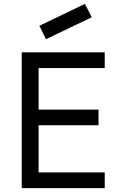

<svg xmlns="http://www.w3.org/2000/svg" viewBox="-20 -970 620 990"><path d="M92 -700H520V-619H179V-405H488V-324H179V-81H520V0H92ZM183 -837 418 -950 453 -881 217 -768Z"/></svg>

Font: NT Somic
Style: Regular
Weight: 400
Designer: Ravid Balaliev — lead type designer, mastering
Michael Voronin — secret advisor, marketing
Ivan Kovalenko — best boy
Foundry: NT Type
Version: Version 0.7